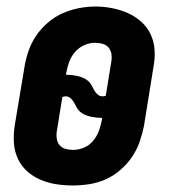

<svg xmlns="http://www.w3.org/2000/svg" viewBox="-20 -560 540 588"><path d="M203 8Q176 8 151 4Q126 0 103 -10Q80 -20 62 -36.5Q44 -53 34 -75.5Q24 -98 22.5 -123.5Q21 -149 25 -175L55 -355Q59 -380 67.5 -404.5Q76 -429 91 -451Q106 -473 127 -491Q148 -509 172 -519.5Q196 -530 221.5 -535Q247 -540 272 -540H273Q298 -540 323.5 -535Q349 -530 371.5 -520Q394 -510 412.5 -493.5Q431 -477 441.5 -454.5Q452 -432 453.5 -406.5Q455 -381 450 -355L421 -175Q416 -150 407.5 -125.5Q399 -101 384 -79Q369 -57 348 -39Q327 -21 303 -10.5Q279 0 253.5 4Q228 8 203 8ZM294 -265Q297 -265 299.5 -265.5Q302 -266 304 -267L321 -372Q323 -384 321 -395.5Q319 -407 312 -415Q305 -423 293.5 -426Q282 -429 271 -429Q254 -429 237.5 -421.5Q221 -414 209.5 -400.5Q198 -387 192 -370.5Q186 -354 183 -337L182 -331Q191 -331 200 -330Q209 -329 218 -327Q227 -325 235 -321.5Q243 -318 249.5 -312.5Q256 -307 260 -299.5Q264 -292 268 -284.5Q272 -277 278.5 -271Q285 -265 294 -265ZM204 -101Q221 -101 237.5 -108Q254 -115 265.5 -129Q277 -143 283 -159.5Q289 -176 292 -193L293 -199Q284 -199 275 -200Q266 -201 257 -203Q248 -205 240 -208.5Q232 -212 225.5 -217.5Q219 -223 215 -230.5Q211 -238 207 -245.5Q203 -253 196.5 -259Q190 -265 181 -265Q179 -265 176.5 -264.5Q174 -264 171 -263L154 -158Q152 -146 154 -134.5Q156 -123 163 -115Q170 -107 181 -104Q192 -101 204 -101Z"/></svg>

Font: Iosevka Slab Heavy Oblique
Style: Regular
Weight: 900
Italic angle: -9°
Monospace: yes
Designer: Belleve Invis
Foundry: Belleve Invis
Version: Version 11.1.1; ttfautohint (v1.8.3)